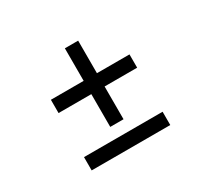

<svg xmlns="http://www.w3.org/2000/svg" viewBox="-105 -641 794 751"><g transform="rotate(-30 292.5 -266.0)"><path d="M261 -144V-292H113V-352H261V-499H321V-352H468V-292H321V-144ZM113 -33V-93H468V-33Z"/></g></svg>

Font: Maven Pro VF Beta
Style: Regular
Weight: 400
Designer: Joe Prince
Foundry: Joe Prince
Version: Version 2.002